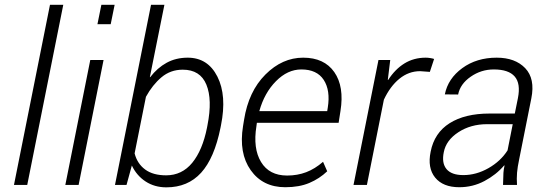

<svg xmlns="http://www.w3.org/2000/svg" viewBox="-20 -782 2310 812"><path d="M95.2 0H39.1L191.4 -761.7H247.6Z M312.5 0H256.3L361.8 -528.3H418ZM448.2 -679.7H392.1L408.7 -761.7H464.8Z M912.6 -242.2Q886.7 -113.3 830.6 -51.5Q774.4 10.3 683.6 10.3Q633.8 10.3 595.9 -14.4Q558.1 -39.1 537.6 -82L515.1 0H466.3L618.7 -761.7H675.3L613.8 -456.1L615.2 -455.6Q645.5 -495.1 684.8 -516.6Q724.1 -538.1 773.9 -538.1Q858.9 -538.1 899.4 -458Q939.9 -377.9 914.6 -252.4ZM857.4 -252.4Q878.9 -360.8 852.8 -424.1Q826.7 -487.3 752.9 -487.3Q701.2 -487.3 663.1 -455.3Q625 -423.3 597.2 -372.6L549.3 -133.3Q560.5 -89.8 593.8 -65.2Q627 -40.5 682.6 -40.5Q749.5 -40.5 793 -93.5Q836.4 -146.5 855.5 -242.2Z M1186.5 9.8Q1091.3 9.8 1040.3 -62.3Q989.3 -134.3 1007.8 -248.5L1012.2 -275.4Q1031.2 -395.5 1102.5 -466.8Q1173.8 -538.1 1262.2 -538.1Q1351.1 -538.1 1393.8 -477.1Q1436.5 -416 1419.9 -312.5L1412.1 -262.7H1066.4L1064.5 -248.5Q1049.3 -154.3 1084 -96.9Q1118.7 -39.6 1194.3 -39.6Q1237.8 -39.6 1274.9 -53.7Q1312 -67.9 1346.2 -97.7L1363.8 -57.6Q1331.1 -26.4 1288.3 -8.3Q1245.6 9.8 1186.5 9.8ZM1254.4 -488.3Q1196.3 -488.3 1147.2 -438.7Q1098.1 -389.2 1076.7 -312H1363.8L1366.2 -326.7Q1377.9 -399.9 1349.1 -444.1Q1320.3 -488.3 1254.4 -488.3Z M1797.9 -478 1756.8 -481Q1708.5 -481 1669.2 -449Q1629.9 -417 1603.5 -360.4L1531.7 0H1475.1L1580.6 -528.3H1630.4L1620.1 -444.3L1621.6 -443.8Q1650.9 -489.3 1690.4 -513.7Q1730 -538.1 1780.3 -538.1Q1790 -538.1 1800 -536.4Q1810.1 -534.7 1815.9 -532.7Z M2107.4 0Q2108.4 -37.6 2109.1 -51Q2109.9 -64.5 2113.8 -82L2112.3 -82.5Q2078.1 -42.5 2028.8 -16.4Q1979.5 9.8 1922.4 9.8Q1853.5 9.8 1820.3 -31Q1787.1 -71.8 1801.3 -140.6Q1816.9 -220.2 1881.6 -261Q1946.3 -301.8 2050.3 -301.8H2157.2L2170.4 -367.2Q2182.6 -428.7 2156.7 -458.5Q2130.9 -488.3 2068.4 -488.3Q2014.6 -488.3 1970.5 -457.5Q1926.3 -426.8 1917.5 -382.3L1861.3 -382.8Q1874.5 -449.7 1935.1 -493.9Q1995.6 -538.1 2080.6 -538.1Q2158.7 -538.1 2201.2 -493.7Q2243.7 -449.2 2227.1 -366.2L2175.3 -106.4Q2168.9 -76.7 2166.7 -51.8Q2164.6 -26.9 2166.5 0ZM1939.5 -41.5Q1994.1 -41.5 2045.7 -70.8Q2097.2 -100.1 2126.5 -146L2148.4 -256.8H2040Q1970.7 -256.8 1918.7 -222.9Q1866.7 -189 1856.9 -138.7Q1847.2 -92.3 1868.4 -66.9Q1889.6 -41.5 1939.5 -41.5Z"/></svg>

Font: Franko
Style: Light Italic
Weight: 300
Designer: Google
Version: Version 1.200310; 2013